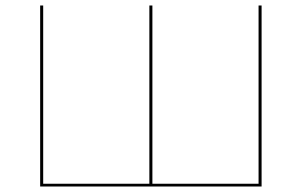

<svg xmlns="http://www.w3.org/2000/svg" viewBox="-20 -678 1097 698"><path d="M931 -658V0H126V-658H137V-10H523V-658H534V-10H920V-658Z"/></svg>

Font: Ysabeau Hairline
Style: Regular
Weight: 100
Designer: Christian Thalmann (Catharsis Fonts)
Version: Version 0.003